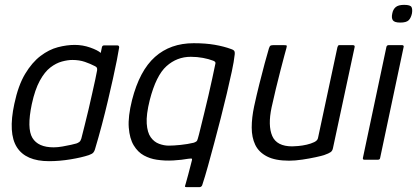

<svg xmlns="http://www.w3.org/2000/svg" viewBox="-20 -658 1718 791"><path d="M182 6Q86 6 49.5 -51.5Q13 -109 39 -230Q55 -306 83.5 -353.5Q112 -401 147 -427.5Q182 -454 218.5 -463.5Q255 -473 288 -473Q321 -473 352 -462Q383 -451 395 -440L400 -464Q401 -468 403.5 -469.5Q406 -471 409 -471H463Q471 -471 471 -463Q468 -444 461.5 -410.5Q455 -377 445.5 -334.5Q436 -292 424.5 -243Q413 -194 399.5 -143Q386 -92 371 -42Q369 -35 364.5 -29.5Q360 -24 346 -19Q316 -9 270.5 -1.5Q225 6 182 6ZM201 -51Q218 -51 237.5 -54.5Q257 -58 273 -61.5Q289 -65 295 -67Q301 -69 306.5 -73Q312 -77 315 -87Q321 -111 329 -142.5Q337 -174 345 -208Q353 -242 360 -274Q367 -306 372.5 -330.5Q378 -355 380 -368Q381 -375 379 -379Q377 -383 370 -386Q353 -395 330 -403Q307 -411 278 -411Q259 -411 235 -404.5Q211 -398 187.5 -380Q164 -362 144 -325.5Q124 -289 111 -229Q90 -129 113.5 -90Q137 -51 201 -51Z M626 0Q598 -4 573 -17.5Q548 -31 531 -59Q514 -87 510.5 -132.5Q507 -178 524 -246Q555 -367 618.5 -423.5Q682 -480 778 -480Q827 -480 864.5 -473.5Q902 -467 932 -456Q944 -452 946 -446.5Q948 -441 947 -434Q944 -405 935 -363.5Q926 -322 914.5 -273Q903 -224 889.5 -171.5Q876 -119 862.5 -68.5Q849 -18 836.5 27Q824 72 813 105Q812 108 809 110.5Q806 113 802 113H750Q741 113 742 109Q743 105 745 99Q750 81 755.5 61Q761 41 765 24.5Q769 8 771 1Q772 -5 767.5 -5Q763 -5 756 -4Q729 1 694 3Q659 5 626 0ZM597 -246Q582 -186 584.5 -149Q587 -112 601 -92.5Q615 -73 635.5 -65.5Q656 -58 675 -58Q695 -58 724 -61Q753 -64 778 -70Q784 -72 788.5 -75Q793 -78 795 -87Q799 -100 805.5 -127.5Q812 -155 821 -190.5Q830 -226 838.5 -263.5Q847 -301 854.5 -335Q862 -369 867 -394Q869 -399 866.5 -402.5Q864 -406 858 -408Q840 -415 816 -419.5Q792 -424 766 -424Q709 -424 666 -385.5Q623 -347 597 -246Z M1171 4Q1114 4 1080 -13.5Q1046 -31 1031.5 -61.5Q1017 -92 1017 -132.5Q1017 -173 1027 -220Q1037 -266 1048.5 -312Q1060 -358 1070.5 -397Q1081 -436 1088 -459Q1091 -468 1094.5 -470Q1098 -472 1106 -472H1149Q1157 -472 1160 -471Q1163 -470 1160 -460Q1158 -454 1151.5 -429Q1145 -404 1135.5 -368Q1126 -332 1116.5 -292Q1107 -252 1099 -216Q1083 -141 1101.5 -98Q1120 -55 1184 -55Q1192 -55 1209 -56.5Q1226 -58 1243.5 -62Q1261 -66 1274.5 -72.5Q1288 -79 1290 -89L1370 -463Q1371 -466 1372.5 -469Q1374 -472 1377 -472H1434Q1437 -472 1439.5 -470.5Q1442 -469 1441 -464L1352 -49Q1350 -37 1342.5 -31.5Q1335 -26 1315 -19Q1306 -16 1281 -10.5Q1256 -5 1226 -0.5Q1196 4 1171 4Z M1677 -602Q1673 -584 1663.5 -574.5Q1654 -565 1629 -565Q1605 -565 1598.5 -574.5Q1592 -584 1596 -602Q1599 -619 1610 -628.5Q1621 -638 1645 -638Q1671 -638 1675.5 -628.5Q1680 -619 1677 -602ZM1546 -7Q1545 0 1537 0H1481Q1474 0 1475 -7L1572 -465Q1574 -472 1581 -472H1637Q1640 -472 1642 -470Q1644 -468 1643 -465Z"/></svg>

Font: Glory
Style: Italic
Weight: 400
Italic angle: -12°
Designer: Robert Leuschke
Foundry: Robert Leuschke
Version: Version 1.011